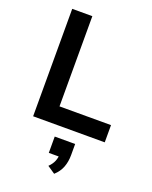

<svg xmlns="http://www.w3.org/2000/svg" viewBox="-178 -800 938 1184"><g transform="rotate(20 291.0 -208.0)"><path d="M85 0V-705H217V-113H555V0ZM328 289 278 255Q301 232 310 209Q319 186 319 163L346 179H253V72H387V145Q387 188 373.5 224Q360 260 328 289Z"/></g></svg>

Font: Nunito Sans 10pt
Style: Bold
Weight: 700
Designer: Vernon Adams
Foundry: Vernon Adams
Version: Version 3.101;gftools[0.9.27]